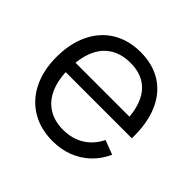

<svg xmlns="http://www.w3.org/2000/svg" viewBox="-144 -706 873 873"><g transform="rotate(45 292.0 -270.0)"><path d="M298.3 15Q220.3 15 161.9 -19.8Q103.5 -54.7 71.8 -118.7Q40 -182.7 40 -267.7Q40 -355.3 71.4 -420.2Q102.8 -485.2 160.5 -520.1Q218.2 -555 295.7 -555Q375 -555 431.8 -518.4Q488.7 -481.8 517.6 -412.9Q546.5 -344 543.8 -249.3H469V-275.3Q467.7 -345.5 448 -392.6Q428.3 -439.7 390.5 -463.7Q352.7 -487.7 297.7 -487.7Q240 -487.7 199.7 -462.2Q159.3 -436.8 138.7 -388.2Q118 -339.5 118 -270Q118 -202.2 138.7 -154.1Q159.3 -106 199.3 -80.7Q239.3 -55.3 295.7 -55.3Q353.2 -55.3 396.6 -82Q440 -108.7 465 -159.3L533.7 -133Q512.3 -86.2 477.2 -52.9Q442 -19.7 396.3 -2.3Q350.7 15 298.3 15ZM92 -249.3V-311H504.7V-249.3Z"/></g></svg>

Font: Hauora
Style: Regular
Weight: 400
Designer: Wayne Shih
Foundry: WCYS
Version: Version 1.001